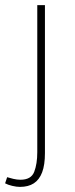

<svg xmlns="http://www.w3.org/2000/svg" viewBox="-50 -498 292 752"><path d="M28 234Q15 234 -2 230Q-19 226 -30 220L-22 196Q-13 199 2 202.5Q17 206 30 206Q72 206 84 175Q96 144 96 98V-478H126V102Q126 148 115 177Q104 206 82.5 220Q61 234 28 234Z"/></svg>

Font: Source Sans 3 VF
Style: Regular
Weight: 200
Designer: Paul D. Hunt
Foundry: Adobe
Version: Version 3.046;hotconv 1.0.118;makeotfexe 2.5.65603